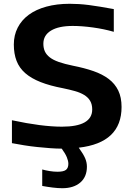

<svg xmlns="http://www.w3.org/2000/svg" viewBox="-20 -774 696 1014"><path d="M309 220Q286 220 258 216.5Q230 213 203 208V121Q221 126 242.5 129.5Q264 133 284 133Q316 133 328.5 123Q341 113 341 91Q341 76 333 56.5Q325 37 306 11Q277 11 244.5 8.5Q212 6 177.5 2.5Q143 -1 108.5 -6.5Q74 -12 43 -18V-139Q122 -122 188 -113.5Q254 -105 307 -105Q467 -105 467 -196Q467 -223 456 -241.5Q445 -260 424.5 -272.5Q404 -285 375.5 -293Q347 -301 313 -308Q244 -321 194.5 -340.5Q145 -360 113.5 -387.5Q82 -415 67.5 -452.5Q53 -490 53 -539Q53 -588 73.5 -628Q94 -668 132 -696Q170 -724 225 -739Q280 -754 348 -754Q372 -754 396.5 -752.5Q421 -751 449 -747.5Q477 -744 509.5 -738.5Q542 -733 581 -726V-606Q529 -621 470.5 -629Q412 -637 364 -637Q290 -637 249.5 -612.5Q209 -588 209 -543Q209 -520 217 -502.5Q225 -485 243 -471Q261 -457 291 -446.5Q321 -436 365 -427Q426 -415 473.5 -398.5Q521 -382 554 -357Q587 -332 604.5 -296Q622 -260 622 -209Q622 -20 396 6Q421 41 430 62.5Q439 84 439 106Q439 160 404 190Q369 220 309 220Z"/></svg>

Font: Encode Sans Wide
Style: SemiBold
Weight: 600
Designer: Pablo Impallari, Andres Torresi
Foundry: Pablo Impallari, Andres Torresi
Version: Version 1.000; ttfautohint (v1.00) -l 8 -r 50 -G 200 -x 14 -